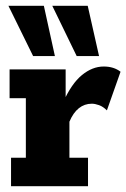

<svg xmlns="http://www.w3.org/2000/svg" viewBox="-20 -641 435 661"><path d="M18 0V-98H69V-303H13V-402H206V-274L197 -288Q226 -353 262 -382.5Q298 -412 337 -412Q372 -412 395 -394L348 -261Q335 -274 321 -279Q307 -284 296 -284Q271 -284 251.5 -268.5Q232 -253 219 -222V-98H283V0ZM244 -448 160 -621H282L321 -448ZM94 -448 9 -621H131L169 -448Z"/></svg>

Font: Rokkitt SemiBold ExtraBold
Style: Regular
Weight: 800
Version: Version 3.103